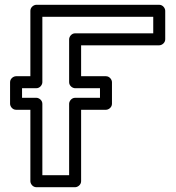

<svg xmlns="http://www.w3.org/2000/svg" viewBox="-20 -756 734 801"><path d="M397.1 -348H293.4C278.3 -348 268.4 -333.7 268.4 -323V-25H156.7V-323C156.7 -338.1 142.4 -348 131.7 -348H72V-388H131.7C146.8 -388 156.7 -402.3 156.7 -413V-686H619.3V-617H293.4C278.3 -617 268.4 -602.7 268.4 -592V-413C268.4 -397.9 282.7 -388 293.4 -388H397.1ZM422.1 -298C432.8 -298 447.1 -307.9 447.1 -323V-413C447.1 -423.7 437.2 -438 422.1 -438H318.4V-567H644.3C655 -567 669.3 -576.9 669.3 -592V-711C669.3 -721.7 659.4 -736 644.3 -736H131.7C121 -736 106.7 -726.1 106.7 -711V-438H47C36.3 -438 22 -428.1 22 -413V-323C22 -312.3 31.9 -298 47 -298H106.7V0C106.7 10.7 116.6 25 131.7 25H293.4C304.1 25 318.4 15.1 318.4 0V-298Z"/></svg>

Font: Asimov
Style: WidOu
Weight: 500
Designer: Google
Version: Version 2.000980; 2014